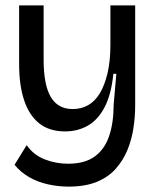

<svg xmlns="http://www.w3.org/2000/svg" viewBox="-20 -536 576 713"><path d="M235 157Q196 157 158 148.5Q120 140 88.5 122Q57 104 34 76L79 3Q105 40 146.5 56Q188 72 233 72Q295 72 332 45Q369 18 385.5 -31.5Q402 -81 402 -146L412 -262H401Q393 -184 368 -137Q343 -90 305.5 -69Q268 -48 222 -48Q163 -48 125.5 -78Q88 -108 69.5 -164Q51 -220 51 -297V-516H142V-315Q142 -221 168.5 -176Q195 -131 250 -131Q282 -131 307.5 -145.5Q333 -160 351 -190Q369 -220 379.5 -265Q390 -310 390 -370V-516H482V-144Q482 -103 475.5 -60Q469 -17 453 21.5Q437 60 409.5 91Q382 122 339 139.5Q296 157 235 157Z"/></svg>

Font: Bricolage Grotesque 72pt
Style: Regular
Weight: 400
Version: Version 1.001;gftools[0.9.33.dev8+g029e19f]